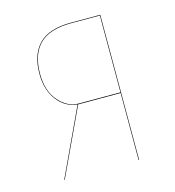

<svg xmlns="http://www.w3.org/2000/svg" viewBox="-84 -589 602 661"><g transform="rotate(-15 217.0 -258.5)"><path d="M228 -517.1H332V0H330.1V-238.8H178.7L66.9 0H64.9L176.8 -239.3Q133.3 -243.2 105.2 -280.5Q77.1 -317.9 77.1 -374Q77.1 -444.3 113.5 -480.7Q149.9 -517.1 228 -517.1ZM182.1 -241.2H330.1V-515.1H228Q150.4 -515.1 114.7 -479.2Q79.1 -443.4 79.1 -374Q79.1 -313.5 110.1 -277.3Q141.1 -241.2 182.1 -241.2Z"/></g></svg>

Font: Fira Sans Compressed Two
Style: Regular
Weight: 100
Width: 1
Designer: Carrois Corporate & Edenspiekermann AG
Foundry: Carrois Corporate GbR & Edenspiekermann AG
Version: Version 4.203;PS 004.203;hotconv 1.0.88;makeotf.lib2.5.64775